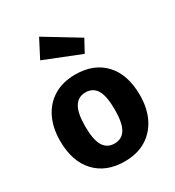

<svg xmlns="http://www.w3.org/2000/svg" viewBox="-201 -951 986 1084"><g transform="rotate(-30 292.0 -409.0)"><path d="M292.4 -548.3Q413.5 -548.3 482.7 -474Q551.9 -399.6 551.9 -265.2Q551.9 -180.5 520.7 -117.1Q489.4 -53.6 431.3 -18.3Q373.2 17 292 17Q171.3 17 101.7 -57.7Q32.1 -132.4 32.1 -266.1Q32.1 -351.2 63.5 -414.8Q94.9 -478.3 153 -513.3Q211.2 -548.3 292.4 -548.3ZM292.4 -432Q244.4 -432 220.1 -392.3Q195.8 -352.7 195.8 -266.1Q195.8 -178.1 220 -138.7Q244.1 -99.4 292 -99.4Q340.6 -99.4 364.4 -139.2Q388.2 -179.1 388.2 -265.2Q388.2 -353.9 364.4 -393Q340.6 -432 292.4 -432ZM162.1 -716.5 223.6 -835.2 441.9 -702.6 398.4 -622.4Z"/></g></svg>

Font: Fira Sans Variable
Style: Regular
Weight: 400
Designer: Carrois Corporate & Edenspiekermann AG
Foundry: Carrois Corporate GbR & Edenspiekermann AG
Version: Version 4.202